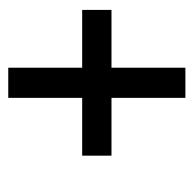

<svg xmlns="http://www.w3.org/2000/svg" viewBox="-22 -590 469 465"><g transform="rotate(-90 212.5 -357.5)"><path d="M208 -143V-322H68V-393H208V-572H281V-393H421V-322H281V-143Z"/></g></svg>

Font: Noto Serif Tamil ExtraCondensed ExtraBold
Style: Italic
Weight: 800
Width: 2
Italic angle: -12°
Designer: Indian Type Foundry, Tom Grace, and the Monotype Design Team
Foundry: Monotype Imaging Inc.
Version: Version 2.003; ttfautohint (v1.8.4.7-5d5b)